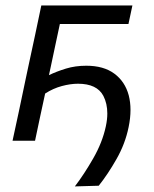

<svg xmlns="http://www.w3.org/2000/svg" viewBox="-20 -516 563 704"><path d="M254.5 167.5Q288.5 123 322 64.5Q355.5 6 368 -52.5Q373.5 -78 373.5 -100Q373.5 -136.5 359 -164.5Q335.5 -209 266 -209Q238.5 -209 206.8 -200.5Q175 -192 145.5 -173Q134.5 -123 126.5 -85.2Q118.5 -47.5 108.5 0H26Q38 -55.5 49 -106.5Q59.5 -157.5 72.5 -218.5L83 -268Q97.5 -336 109 -389Q120 -442 131.5 -496H465.5L451 -428H199.5Q192 -392 184 -355.5Q176 -318.5 166.5 -273L159.5 -240.5Q187.5 -254 221.8 -264.5Q256 -275 296.5 -275Q360 -275 399.2 -246Q438.5 -217 452 -166.5Q458.5 -141.5 458.5 -113Q458.5 -83 451.5 -49.5Q439 11.5 407.2 67.2Q375.5 123 342 165Z"/></svg>

Font: Heraclito
Style: Italic
Weight: 400
Italic angle: -12°
Designer: Kostas Bartsokas (font) & Cristiano Sobral (main changes)
Foundry: Kostas Bartsokas (font) & Cristiano Sobral (main changes)
Version: Version 1.00;July 8, 2020;FontCreator 13.0.0.2655 64-bit